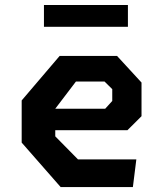

<svg xmlns="http://www.w3.org/2000/svg" viewBox="-20 -762 660 782"><path d="M68.3 -181.2V-352.9L222.9 -534.2H456.7L556.4 -425.8V-288.8L499.2 -231.8H171.1V-319.1H408.4L437.2 -350.8V-398.9L405.9 -429.8H289.2L205.1 -319.2V-206.7L297.6 -112.8H535.3L521.2 0H227.1ZM159 -741.6H501V-652.8H159Z"/></svg>

Font: Monaspace Krypton Var ExLight
Style: Regular
Weight: 200
Designer: Riley Cran and the Lettermatic Team
Version: Version 1.200 (Monaspace Krypton Var)